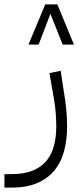

<svg xmlns="http://www.w3.org/2000/svg" viewBox="-84 -610 365 870"><path d="M-64 179H-32Q26 179 65.5 162.5Q105 146 128 117Q151 88 161 48.5Q171 9 171 -37Q171 -65 168.5 -97.5Q166 -130 161 -158L140 -279L191 -289L206 -190Q213 -151 216.5 -111.5Q220 -72 220 -36Q220 22 207 72.5Q194 123 164.5 160Q135 197 87 218.5Q39 240 -32 240H-64ZM251 -408H200L145 -546H144L91 -408H45L121 -590H176Z"/></svg>

Font: IBM Plex Sans Arabic Light
Style: Regular
Weight: 300
Designer: Mike Abbink, Paul van der Laan, Pieter van Rosmalen, Wael Morcos, Khajak Apelian
Foundry: Bold Monday
Version: Version 1.2